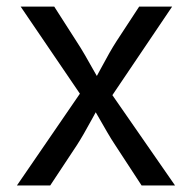

<svg xmlns="http://www.w3.org/2000/svg" viewBox="-20 -566 586 586"><path d="M247.1 -314 246.6 -246.6 43 -545.9H145.5L213.4 -439.9Q226.6 -419.9 239.7 -397.2Q252.9 -374.5 264.2 -354Q290 -308.6 298.8 -294.4H252.9Q265.6 -314.5 287.6 -356.4Q316.4 -410.6 335.4 -439.9L404.8 -545.9H505.4L300.8 -242.7V-307.6L514.2 0H412.1L332 -122.6Q319.3 -141.6 306.6 -163.6Q293.9 -185.5 282.7 -205.1Q258.8 -247.1 248.5 -263.2H294.9Q284.7 -247.1 262.2 -205.1Q233.4 -151.9 214.4 -122.6L133.3 0H31.7Z"/></svg>

Font: Raveo Variable
Style: Regular
Weight: 400
Designer: Jakub Foglar, Rasmus Andersson (Inter)
Foundry: Jakubfoglar.com
Version: Version 1.000;Glyphs 3.2.3 (3260)